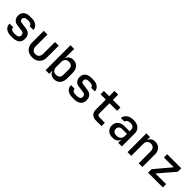

<svg xmlns="http://www.w3.org/2000/svg" viewBox="413 -2347 3974 3974"><g transform="rotate(45 2400.0 -360.0)"><path d="M278 9Q183 9 129 -34Q75 -77 75 -154H182Q182 -119 207 -99.5Q232 -80 278 -80H322Q369 -80 395 -99.5Q421 -119 421 -155Q421 -218 354 -227L209 -247Q148 -255 115 -295.5Q82 -336 82 -401Q82 -476 132.5 -517.5Q183 -559 276 -559H321Q407 -559 460.5 -518Q514 -477 517 -410H409Q407 -437 383.5 -454.5Q360 -472 321 -472H276Q233 -472 209.5 -453Q186 -434 186 -403Q186 -351 243 -343L379 -325Q526 -305 526 -156Q526 -77 473 -34Q420 9 322 9Z M899 10Q799 10 740.5 -47.5Q682 -105 682 -204V-550H790V-205Q790 -149 819 -116.5Q848 -84 899 -84Q951 -84 980.5 -116.5Q1010 -149 1010 -205V-550H1118V-204Q1118 -105 1058.5 -47.5Q999 10 899 10Z M1541 10Q1481 10 1441.5 -20Q1402 -50 1391 -104V0H1284V-730H1392V-573L1389 -446Q1401 -499 1441.5 -529.5Q1482 -560 1541 -560Q1623 -560 1672 -504Q1721 -448 1721 -352V-197Q1721 -102 1672 -46Q1623 10 1541 10ZM1503 -84Q1555 -84 1584 -111.5Q1613 -139 1613 -200V-351Q1613 -411 1584 -438.5Q1555 -466 1503 -466Q1451 -466 1421.5 -434.5Q1392 -403 1392 -346V-205Q1392 -147 1421.5 -115.5Q1451 -84 1503 -84Z M2078 9Q1983 9 1929 -34Q1875 -77 1875 -154H1982Q1982 -119 2007 -99.5Q2032 -80 2078 -80H2122Q2169 -80 2195 -99.5Q2221 -119 2221 -155Q2221 -218 2154 -227L2009 -247Q1948 -255 1915 -295.5Q1882 -336 1882 -401Q1882 -476 1932.5 -517.5Q1983 -559 2076 -559H2121Q2207 -559 2260.5 -518Q2314 -477 2317 -410H2209Q2207 -437 2183.5 -454.5Q2160 -472 2121 -472H2076Q2033 -472 2009.5 -453Q1986 -434 1986 -403Q1986 -351 2043 -343L2179 -325Q2326 -305 2326 -156Q2326 -77 2273 -34Q2220 9 2122 9Z M2755 0Q2682 0 2639 -42Q2596 -84 2596 -156V-452H2441V-550H2596V-705H2704V-550H2926V-452H2704V-157Q2704 -131 2719 -114.5Q2734 -98 2760 -98H2921V0Z M3245 10Q3161 10 3111.5 -37.5Q3062 -85 3062 -162Q3062 -240 3115 -287.5Q3168 -335 3256 -335H3408V-375Q3408 -470 3301 -470Q3253 -470 3224 -452Q3195 -434 3193 -402H3087Q3092 -471 3149 -515.5Q3206 -560 3302 -560Q3404 -560 3460 -511.5Q3516 -463 3516 -376V0H3410V-103H3409Q3402 -50 3359 -20Q3316 10 3245 10ZM3276 -79Q3337 -79 3372.5 -108.5Q3408 -138 3408 -188V-259H3264Q3221 -259 3195.5 -234Q3170 -209 3170 -170Q3170 -128 3198 -103.5Q3226 -79 3276 -79Z M3684 0V-550H3791V-445Q3799 -499 3837.5 -529.5Q3876 -560 3938 -560Q4020 -560 4069 -507.5Q4118 -455 4118 -366V0H4010V-350Q4010 -407 3981 -437.5Q3952 -468 3902 -468Q3851 -468 3821.5 -436Q3792 -404 3792 -347V0Z M4284 0V-102L4581 -454H4293V-550H4705V-448L4404 -96H4716V0Z"/></g></svg>

Font: JetBrains Mono NL SemiBold
Style: Regular
Weight: 600
Designer: Philipp Nurullin, Konstantin Bulenkov
Foundry: JetBrains
Version: Version 2.304; ttfautohint (v1.8.4.7-5d5b)